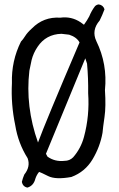

<svg xmlns="http://www.w3.org/2000/svg" viewBox="-20 -805 540 869"><path d="M410 -777Q417 -784 427 -785Q447 -782 453 -763Q443 -736 431 -712Q393 -668 416 -619Q467 -515 455 -397Q460 -323 453 -275.5Q446 -228 444 -204Q433 -141 399 -84Q365 -27 303 -4Q232 9 198 -8Q164 -25 157 -27Q146 -14 140 4Q132 36 104 44Q83 40 79 18Q83 1 90 -15Q119 -51 105 -89Q62 -157 49 -238Q29 -333 34 -429Q31 -529 75 -617Q84 -626 94 -642Q104 -658 124 -676Q177 -730 253 -725Q303 -732 345 -704L360 -693Q374 -712 384 -731Q394 -756 410 -777ZM293 -648 258 -652Q188 -650 150 -593Q131 -565 123 -533Q118 -510 113 -485Q94 -323 152 -160Q184 -248 340 -613Q327 -637 293 -648ZM374 -517 366 -541 188 -109 195 -96Q229 -72 272 -77Q295 -77 311 -93Q346 -133 360 -185Q386 -281 379 -383Q380 -450 374 -517Z"/></svg>

Font: Kosefont JP
Style: Regular
Weight: 400
Designer: Nozomi Seto 瀬戸のぞみ
Version: Version 3.00;June 19, 2020